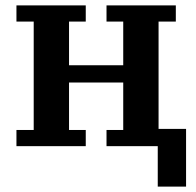

<svg xmlns="http://www.w3.org/2000/svg" viewBox="-20 -542 728 712"><path d="M565 0H375V-60H437V-236H236V-60H298V0H41V-60H105V-462H41V-522H298V-462H236V-300H437V-462H375V-522H632V-462H568V-64H670V150H565Z"/></svg>

Font: IBM Plex Serif SmBld
Style: Regular
Weight: 600
Designer: Mike Abbink, Paul van der Laan, Pieter van Rosmalen
Foundry: Bold Monday
Version: Version 3.001